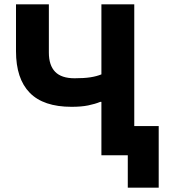

<svg xmlns="http://www.w3.org/2000/svg" viewBox="-20 -718 781 888"><path d="M571 150V0H449V-247H444Q420 -237 388 -230.5Q356 -224 311 -224Q181 -224 117.5 -289Q54 -354 54 -481V-698H206V-475Q206 -416 235 -386Q264 -356 325 -356Q369 -356 398 -360.5Q427 -365 449 -374V-698H601V-135H714V150Z"/></svg>

Font: IBM Plex Sans
Style: Regular
Weight: 400
Designer: Mike Abbink, Paul van der Laan, Pieter van Rosmalen
Foundry: Bold Monday
Version: Version 3.201